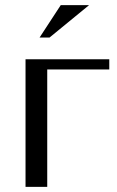

<svg xmlns="http://www.w3.org/2000/svg" viewBox="-20 -732 458 752"><path d="M408 -460H165V0H80V-500H408ZM135 -585 218 -712H329L174 -585Z"/></svg>

Font: Tenor Sans
Style: Regular
Weight: 400
Designer: Denis Masharov
Foundry: Denis Masharov
Version: Version 1.1